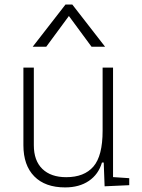

<svg xmlns="http://www.w3.org/2000/svg" viewBox="-20 -815 626 845"><path d="M266.6 9.8Q178.7 9.8 130.9 -38.8Q83 -87.4 83 -175.8V-517.6H128.9V-175.8Q128.9 -107.9 166.5 -71.5Q204.1 -35.2 271.5 -35.2Q350.6 -35.2 391.1 -82Q431.6 -128.9 431.6 -239.3V-517.6H477.5V-35.6L548.8 -30.8V0L440.4 4.9L436.5 -99.6H428.7Q413.6 -47.9 371.3 -19Q329.1 9.8 266.6 9.8ZM124 -609.4 268.1 -794.9H298.3L442.4 -609.4H382.8L283.2 -744.6L183.6 -609.4Z"/></svg>

Font: Cascadia Mono ExtraLight
Style: Regular
Weight: 200
Monospace: yes
Designer: Aaron Bell
Foundry: Saja Typeworks
Version: Version 2404.023; ttfautohint (v1.8.4)